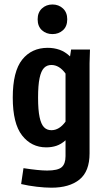

<svg xmlns="http://www.w3.org/2000/svg" viewBox="-20 -663 478 874"><path d="M213.9 191.4Q184.6 191.4 147 187Q109.4 182.6 76.2 174.8L86.9 102.5Q157.2 113.3 194.3 113.3Q243.2 113.3 260.7 98.1Q278.3 83 278.3 47.9V-24.4Q258.8 -6.8 237.3 0.5Q215.8 7.8 190.4 7.8Q123 7.8 80.6 -46.4Q38.1 -100.6 38.1 -218.8Q38.1 -337.9 81.1 -391.6Q124 -445.3 197.3 -445.3Q225.6 -445.3 251 -436.5Q276.4 -427.7 298.8 -406.2L303.7 -437.5H389.6L387.7 -375V35.2Q387.7 117.2 341.8 154.3Q295.9 191.4 213.9 191.4ZM213.9 -70.3Q250 -70.3 278.3 -109.4V-328.1Q250 -367.2 213.9 -367.2Q193.4 -367.2 180.2 -353.5Q167 -339.8 160.2 -307.6Q153.3 -275.4 153.3 -218.8Q153.3 -162.1 160.2 -129.9Q167 -97.7 180.2 -84Q193.4 -70.3 213.9 -70.3ZM151.4 -575.2Q151.4 -606.4 170.9 -624.5Q190.4 -642.6 218.8 -642.6Q247.1 -642.6 266.6 -624.5Q286.1 -606.4 286.1 -575.2Q286.1 -543 266.6 -525.4Q247.1 -507.8 218.8 -507.8Q190.4 -507.8 170.9 -525.4Q151.4 -543 151.4 -575.2Z"/></svg>

Font: Sudo Variable
Style: Regular
Weight: 400
Monospace: yes
Designer: Jens Kutilek
Foundry: Jens Kutilek
Version: Version 0.040